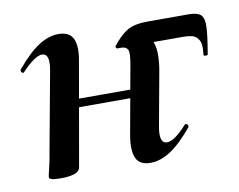

<svg xmlns="http://www.w3.org/2000/svg" viewBox="-54 -464 675 543"><g transform="rotate(-10 283.5 -193.0)"><path d="M338 9Q306 9 296.5 -13.5Q287 -36 294 -77L329 -271Q336 -308 331 -317Q326 -326 313 -326H301Q299 -326 297.5 -329Q296 -332 297 -333Q319 -361 339.5 -373.5Q360 -386 399 -386H517Q541 -386 551 -377Q561 -368 560 -342.5Q559 -317 550 -265Q549 -262 543 -262.5Q537 -263 538 -267Q542 -296 534.5 -308.5Q527 -321 515 -323.5Q503 -326 492 -326H342L352 -357Q388 -357 402.5 -331.5Q417 -306 408 -248L379 -89Q370 -40 394 -40Q415 -40 451 -80Q455 -84 459 -79.5Q463 -75 460 -71Q424 -28 395 -9.5Q366 9 338 9ZM80 8Q61 8 54 5.5Q47 3 47 0Q47 -4 52.5 -26Q58 -48 62 -74L103 -297Q112 -346 88 -346Q78 -346 63.5 -336Q49 -326 30 -306Q27 -302 23 -306.5Q19 -311 22 -315Q58 -358 87 -376.5Q116 -395 144 -395Q176 -395 186 -372.5Q196 -350 188 -309L136 -12Q131 8 80 8ZM123 -181 126 -205H368L365 -181Z"/></g></svg>

Font: Cormorant Garamond Light
Style: Italic
Weight: 300
Italic angle: -10°
Designer: Christian Thalmann (Catharsis Fonts)
Foundry: Catharsis Fonts
Version: Version 4.001